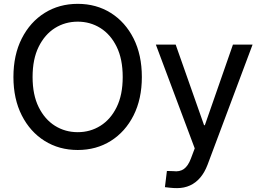

<svg xmlns="http://www.w3.org/2000/svg" viewBox="-20 -758 1338 984"><path d="M378.4 10.7Q283.2 10.7 208.7 -35.9Q134.3 -82.5 91.6 -166.7Q48.8 -251 48.8 -363.3Q48.8 -476.6 91.6 -560.8Q134.3 -645 208.7 -691.7Q283.2 -738.3 378.4 -738.3Q473.6 -738.3 547.9 -691.7Q622.1 -645 664.6 -560.8Q707 -476.6 707 -363.3Q707 -251 664.6 -166.7Q622.1 -82.5 547.9 -35.9Q473.6 10.7 378.4 10.7ZM378.4 -80.6Q442.4 -80.6 494.6 -113.3Q546.9 -146 577.9 -209Q608.9 -272 608.9 -363.3Q608.9 -455.1 577.9 -518.3Q546.9 -581.5 494.6 -614.3Q442.4 -647 378.4 -647Q314 -647 261.7 -614.3Q209.5 -581.5 178.2 -518.3Q147 -455.1 147 -363.3Q147 -272 178.2 -209Q209.5 -146 261.7 -113.3Q314 -80.6 378.4 -80.6ZM887.7 206.1Q869.1 206.1 853 204.3Q836.9 202.6 825.2 201.2L835.4 118.2L867.7 119.1Q900.9 123.5 922.6 107.9Q944.3 92.3 958.5 54.2L978 2.4L778.8 -529.3H880.4L1025.9 -116.2H1029.8L1173.8 -529.3H1274.4L1043.5 86.9Q1028.8 125.5 1006.3 152.1Q983.9 178.7 953.9 192.4Q923.8 206.1 887.7 206.1Z"/></svg>

Font: Inter Cardless Tabular
Style: Regular
Weight: 400
Designer: Rasmus Andersson
Foundry: rsms
Version: Version 4.000;git-4fc901f